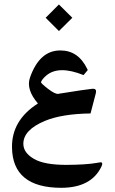

<svg xmlns="http://www.w3.org/2000/svg" viewBox="-20 -622 523 875"><path d="M248.5 -601.6 309.6 -541 248.5 -480.5 188 -541ZM86.4 33.2Q86.4 74.2 134.8 102.1Q181.2 129.4 283.2 129.4Q371.6 128.9 419.4 120.6Q438 117.2 440.9 117.7Q450.2 119.6 442.4 136.7Q396.5 233.4 259.8 233.9Q36.6 233.9 34.7 49.3Q33.2 -74.2 152.8 -150.4Q97.7 -214.8 116.7 -268.6Q160.2 -392.6 255.4 -392.1Q337.4 -392.1 377.9 -307.1L379.9 -302.7L360.8 -279.8Q246.6 -325.7 190.4 -277.3Q170.4 -259.8 167 -247.6Q165.5 -243.2 198.7 -217.3Q230.5 -192.9 244.6 -194.3Q295.9 -202.6 348.1 -210.4L399.9 -217.3Q413.6 -218.8 417 -210.9Q418.9 -205.6 416.5 -196.3L392.6 -105Q260.7 -103 184.1 -70.8Q86.4 -29.8 86.4 33.2Z"/></svg>

Font: Parastoo Print
Style: Print-Bold
Weight: 700
Foundry: Saber Rastikerdar (saber.rastikerdar@gmail.com)
Version: Version 1.0.0-alpha3